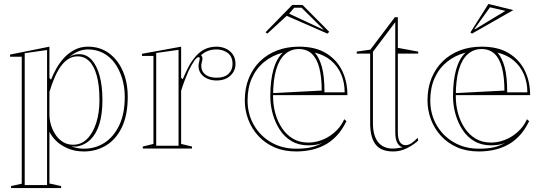

<svg xmlns="http://www.w3.org/2000/svg" viewBox="-20 -751 2746 971"><path d="M36 200V190L90 178V-464H31V-475L230 -515V-356L238 -348Q249 -376 265.5 -405.5Q282 -435 305 -459.5Q328 -484 358 -499.5Q388 -515 425 -515Q486 -515 531 -482Q576 -449 601 -392Q626 -335 626 -262Q626 -169 596.5 -107.5Q567 -46 516.5 -15.5Q466 15 405 15Q358 15 321.5 -1Q285 -17 262.5 -40Q240 -63 230 -85V177L289 190V200ZM105 185H218V-498L105 -482ZM350 -19Q391 -19 420.5 -48.5Q450 -78 466.5 -129Q483 -180 483 -245Q483 -319 469.5 -368Q456 -417 431.5 -441.5Q407 -466 373 -466Q347 -466 326 -453Q305 -440 287.5 -415.5Q270 -391 256 -358.5Q242 -326 230 -286V-172Q230 -144 238.5 -117Q247 -90 262.5 -67.5Q278 -45 300 -32Q322 -19 350 -19ZM404 1Q463 1 509.5 -29.5Q556 -60 583.5 -118.5Q611 -177 611 -261Q611 -311 597.5 -355Q584 -399 560 -432Q536 -465 501.5 -483Q467 -501 425 -501Q399 -501 374.5 -490.5Q350 -480 330 -462Q343 -471 355 -474Q367 -477 381 -477Q417 -477 443 -449Q469 -421 483.5 -369Q498 -317 498 -245Q498 -175 483 -125.5Q468 -76 439.5 -47Q411 -18 369 -10Q361 -10 353.5 -10Q346 -10 340 -11Q353 -6 369.5 -2.5Q386 1 404 1Z M702 0V-10L756 -23V-468H698V-479L896 -515V-358L904 -350Q918 -383 931.5 -409.5Q945 -436 959 -453Q983 -485 1011.5 -500Q1040 -515 1075 -515Q1099 -515 1121 -505.5Q1143 -496 1157 -476.5Q1171 -457 1171 -427Q1171 -404 1159 -385Q1147 -366 1126 -355Q1105 -344 1075 -344Q1049 -344 1028 -353.5Q1007 -363 995.5 -379.5Q984 -396 984 -417Q984 -425 985.5 -431.5Q987 -438 988.5 -444Q990 -450 990 -455Q990 -462 985 -462Q976 -462 963.5 -445Q951 -428 934 -393Q925 -373 915 -347Q905 -321 896 -292V-23L951 -10V0ZM883 -499 770 -483V-14H883ZM1075 -501Q1051 -501 1031.5 -493.5Q1012 -486 997 -472Q1000 -468 1002 -464Q1004 -460 1004 -455Q1004 -450 1002.5 -444Q1001 -438 999.5 -431.5Q998 -425 998 -417Q998 -390 1018.5 -374Q1039 -358 1075 -358Q1115 -358 1135.5 -377.5Q1156 -397 1156 -427Q1156 -465 1132 -483Q1108 -501 1075 -501Z M1492 -515Q1575 -515 1629 -482Q1683 -449 1710 -394Q1737 -339 1737 -270H1358V-280L1607 -293Q1607 -360 1595 -407Q1583 -454 1557.5 -478.5Q1532 -503 1491 -503Q1451 -503 1421.5 -477Q1392 -451 1376.5 -398.5Q1361 -346 1361 -264Q1361 -219 1372.5 -177.5Q1384 -136 1406.5 -102.5Q1429 -69 1462 -49.5Q1495 -30 1539 -30Q1566 -30 1593 -38Q1620 -46 1644 -61Q1668 -76 1688 -97.5Q1708 -119 1721 -148L1732 -138Q1709 -91 1679.5 -61Q1650 -31 1616 -14.5Q1582 2 1547 8.5Q1512 15 1478 15Q1416 15 1368 -6Q1320 -27 1286.5 -63.5Q1253 -100 1235.5 -146.5Q1218 -193 1218 -243Q1218 -306 1238.5 -356Q1259 -406 1295.5 -441.5Q1332 -477 1382 -496Q1432 -515 1492 -515ZM1232 -243Q1232 -174 1264 -118.5Q1296 -63 1351.5 -31Q1407 1 1478 1Q1522 1 1553 -6Q1584 -13 1611 -29Q1597 -22 1578.5 -19Q1560 -16 1539 -16Q1491 -16 1455 -37Q1419 -58 1395.5 -94Q1372 -130 1359.5 -174Q1347 -218 1347 -264Q1347 -344 1363 -400Q1379 -456 1411 -485Q1357 -471 1316.5 -438Q1276 -405 1254 -356Q1232 -307 1232 -243ZM1621 -284H1723Q1723 -334 1705.5 -375Q1688 -416 1654.5 -444.5Q1621 -473 1572 -485Q1595 -459 1608 -412Q1621 -365 1621 -284ZM1332 -581 1323 -588 1458 -726H1510L1645 -590L1636 -581L1430 -671ZM1617 -601 1505 -712H1468L1442 -682L1615 -601Z M1969 15Q1906 15 1879 -21Q1852 -57 1852 -129V-480H1784V-490L1853 -500L1977 -664H1992V-509L2095 -490V-480H1992V-83Q1992 -48 2002.5 -32.5Q2013 -17 2031 -17Q2047 -17 2062 -27.5Q2077 -38 2092 -54L2095 -40Q2084 -30 2069.5 -20Q2055 -10 2039 -2Q2023 6 2005.5 10.5Q1988 15 1969 15ZM2016 -6Q1998 -11 1988.5 -30Q1979 -49 1979 -83V-639L1866 -489V-129Q1866 -94 1873.5 -69.5Q1881 -45 1893.5 -30.5Q1906 -16 1922.5 -8.5Q1939 -1 1957 0Q1972 1 1987.5 -1Q2003 -3 2016 -6Z M2416 -515Q2499 -515 2553 -482Q2607 -449 2634 -394Q2661 -339 2661 -270H2282V-280L2531 -293Q2531 -360 2519 -407Q2507 -454 2481.5 -478.5Q2456 -503 2415 -503Q2375 -503 2345.5 -477Q2316 -451 2300.5 -398.5Q2285 -346 2285 -264Q2285 -219 2296.5 -177.5Q2308 -136 2330.5 -102.5Q2353 -69 2386 -49.5Q2419 -30 2463 -30Q2490 -30 2517 -38Q2544 -46 2568 -61Q2592 -76 2612 -97.5Q2632 -119 2645 -148L2656 -138Q2633 -91 2603.5 -61Q2574 -31 2540 -14.5Q2506 2 2471 8.5Q2436 15 2402 15Q2340 15 2292 -6Q2244 -27 2210.5 -63.5Q2177 -100 2159.5 -146.5Q2142 -193 2142 -243Q2142 -306 2162.5 -356Q2183 -406 2219.5 -441.5Q2256 -477 2306 -496Q2356 -515 2416 -515ZM2156 -243Q2156 -174 2188 -118.5Q2220 -63 2275.5 -31Q2331 1 2402 1Q2446 1 2477 -6Q2508 -13 2535 -29Q2521 -22 2502.5 -19Q2484 -16 2463 -16Q2415 -16 2379 -37Q2343 -58 2319.5 -94Q2296 -130 2283.5 -174Q2271 -218 2271 -264Q2271 -344 2287 -400Q2303 -456 2335 -485Q2281 -471 2240.5 -438Q2200 -405 2178 -356Q2156 -307 2156 -243ZM2545 -284H2647Q2647 -334 2629.5 -375Q2612 -416 2578.5 -444.5Q2545 -473 2496 -485Q2519 -459 2532 -412Q2545 -365 2545 -284ZM2367 -581 2359 -587 2450 -731 2576 -700ZM2379 -604 2382 -603 2536 -696 2458 -714Z"/></svg>

Font: Kalnia Glaze Thin Medium
Style: Regular
Weight: 500
Version: Version 1.110